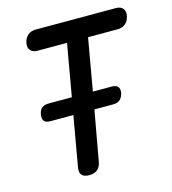

<svg xmlns="http://www.w3.org/2000/svg" viewBox="-110 -820 820 917"><g transform="rotate(-15 300.0 -361.0)"><path d="M279 -630H133Q110 -630 98.5 -643.5Q87 -657 91.5 -680Q96 -703 111.5 -716.5Q127 -730 151 -730H547Q571 -730 582 -716.5Q593 -703 588.5 -680Q584 -657 568.5 -643.5Q553 -630 529 -630H383L338 -373H431Q452 -373 461 -363Q470 -353 467 -332Q462 -311 450 -300Q438 -289 416 -289H323L279 -44Q275 -18 260 -5Q245 8 218.5 8Q192 8 181.5 -5Q171 -18 176 -44L219 -289H105Q83 -289 74.5 -300Q66 -311 70 -332Q73 -353 85.5 -363Q98 -373 119 -373H234Z"/></g></svg>

Font: Maple Mono Medium
Style: Italic
Weight: 500
Italic angle: -10°
Monospace: yes
Designer: subframe7536
Version: Version 7.000